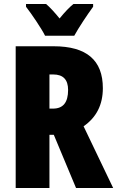

<svg xmlns="http://www.w3.org/2000/svg" viewBox="-20 -947 590 967"><path d="M207 -767H354C375 -806 421 -875 449 -913V-927H350C330 -911 307 -887 280 -854C254 -886 232 -910 212 -927H111V-913C137 -880 190 -802 207 -767ZM250 -714H59V0H229V-268H251L363 0H550L401 -311C466 -356 498 -420 498 -503C498 -644 416 -714 250 -714ZM248 -572C298 -572 323 -546 323 -494C323 -431 298 -400 247 -400H229V-572Z"/></svg>

Font: Noto Sans Arabic UI XCn Bk
Style: Regular
Weight: 900
Width: 2
Designer: Monotype Design Team, Nadine Chahine and Nizar Qandah
Foundry: Monotype Imaging Inc.
Version: Version 2.010